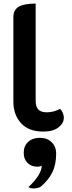

<svg xmlns="http://www.w3.org/2000/svg" viewBox="-20 -729 405 1077"><path d="M55 -159V-633Q55 -674 85.5 -691.5Q116 -709 180 -709V-164Q180 -130 195 -114.5Q210 -99 243 -99Q280 -99 317 -118Q327 -109 332.5 -95.5Q338 -82 338 -68Q338 -38 308 -14.5Q278 9 223 9Q140 9 97.5 -38.5Q55 -86 55 -159ZM214 200Q205 206 189 206Q156 206 134.5 185Q113 164 113 128Q113 90 138 67Q163 44 203 44Q245 44 270 69Q295 94 295 131Q295 194 274 237Q253 280 210 317Q203 322 192 325Q181 328 169 328Q148 328 140 320Q214 250 214 200Z"/></svg>

Font: K2D
Style: Bold
Weight: 700
Designer: Katatrad Aksorn Co.,Ltd.
Foundry: Cadson Demak Co.,Ltd.
Version: Version 1.000; ttfautohint (v1.6)